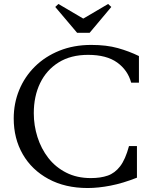

<svg xmlns="http://www.w3.org/2000/svg" viewBox="-20 -936 770 966"><path d="M421 10Q308 10 224 -35.5Q140 -81 94.5 -160Q49 -239 49 -340Q49 -416 76.5 -483Q104 -550 155.5 -601Q207 -652 279 -681Q351 -710 439 -710Q516 -710 573 -694Q630 -678 679 -654V-520H640Q623 -583 569.5 -621.5Q516 -660 423 -660Q336 -660 275 -622Q214 -584 182 -518Q150 -452 150 -366Q150 -305 168.5 -246.5Q187 -188 223 -141.5Q259 -95 313 -67.5Q367 -40 437 -40Q486 -40 522 -52.5Q558 -65 584.5 -99.5Q611 -134 629 -201H669V-42Q598 -14 536 -2Q474 10 421 10ZM368 -771 258 -901 274 -916 398 -843H400L524 -916L540 -901L431 -771Z"/></svg>

Font: Hedvig Letters Serif
Style: Regular
Weight: 400
Designer: Alexander Örn & Tor Weibull
Foundry: Kanon Foundry
Version: Version 1.000